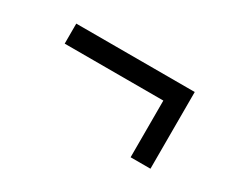

<svg xmlns="http://www.w3.org/2000/svg" viewBox="-50 -594 520 440"><g transform="rotate(30 210.0 -373.5)"><path d="M314 -272V-422H53V-475H366.5V-272Z"/></g></svg>

Font: Big Shoulders Display Thin
Style: Regular
Weight: 400
Version: Version 2.002